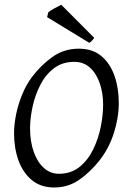

<svg xmlns="http://www.w3.org/2000/svg" viewBox="-20 -787 541 820"><path d="M487.3 -347.7Q487.3 -284.2 466.1 -218Q444.8 -151.9 404.3 -101.1Q366.2 -52.7 318.8 -19.5Q271.5 13.7 211.4 13.7Q153.8 13.7 115.7 -18.1Q77.6 -49.8 58.8 -102.3Q40 -154.8 40 -217.8Q40 -255.4 48.8 -298.6Q57.6 -341.8 74.7 -383.3Q91.8 -424.8 115.7 -457Q153.3 -507.3 203.1 -543.2Q252.9 -579.1 316.4 -579.1Q375.5 -579.1 413.1 -547.4Q450.7 -515.6 469 -463.1Q487.3 -410.6 487.3 -347.7ZM420.4 -339.4Q420.4 -390.1 406 -431.6Q391.6 -473.1 364.3 -498Q336.9 -522.9 297.4 -522.9Q246.1 -522.9 210 -495.1Q173.8 -467.3 151.6 -423.3Q129.4 -379.4 118.9 -330.3Q108.4 -281.2 108.4 -238.8Q108.4 -183.1 123.8 -139.2Q139.2 -95.2 167 -70.1Q194.8 -44.9 231.4 -44.9Q283.7 -44.9 319.8 -74.2Q356 -103.5 378.2 -149.4Q400.4 -195.3 410.4 -245.8Q420.4 -296.4 420.4 -339.4ZM382.3 -625.5Q373 -610.8 361.3 -604L181.2 -713.9L186.5 -734.9Q194.8 -741.7 213.1 -751.7Q231.4 -761.7 241.7 -766.6Z"/></svg>

Font: Dai Banna SIL Light
Style: Italic
Weight: 300
Italic angle: -11°
Designer: Victor Gaultney
Foundry: SIL International
Version: Version 4.000